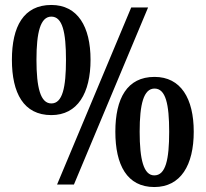

<svg xmlns="http://www.w3.org/2000/svg" viewBox="-20 -744 829 774"><path d="M187 -280C293 -280 345 -369 345 -503C345 -637 293 -724 187 -724C75 -724 28 -637 28 -503C28 -369 75 -280 187 -280ZM210 0H278L577 -714H509ZM187 -327C143 -327 127 -391 127 -503C127 -614 143 -677 187 -677C232 -677 246 -614 246 -503C246 -391 232 -327 187 -327ZM602 10C709 10 761 -79 761 -213C761 -347 709 -434 603 -434C492 -434 445 -347 445 -213C445 -79 492 10 602 10ZM602 -37C559 -37 543 -101 543 -213C543 -324 559 -387 603 -387C648 -387 662 -324 662 -213C662 -101 648 -37 602 -37Z"/></svg>

Font: Noto Serif Thai Condensed
Style: Bold
Weight: 700
Width: 3
Designer: Monotype Design Team
Foundry: Monotype Imaging Inc.
Version: Version 2.002